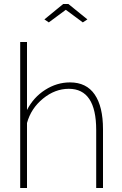

<svg xmlns="http://www.w3.org/2000/svg" viewBox="-20 -940 610 960"><path d="M202 -843 296 -920H322L417 -843L394 -828L309 -891L224 -828ZM495 0H461V-290Q461 -496 324 -496Q255 -496 195 -447Q135 -398 115 -325V0H81V-730H115V-390Q147 -453 205.5 -490.5Q264 -528 330 -528Q412 -528 453.5 -467.5Q495 -407 495 -294Z"/></svg>

Font: Raleway-v4020 ExtraLight
Style: Regular
Weight: 275
Designer: Matt McInerney, Pablo Impallari, Rodrigo Fuenzalida
Foundry: Matt McInerney, Pablo Impallari, Rodrigo Fuenzalida
Version: Version 4.020;PS 004.020;hotconv 1.0.88;makeotf.lib2.5.64775